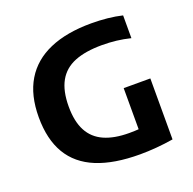

<svg xmlns="http://www.w3.org/2000/svg" viewBox="-111 -715 842 836"><g transform="rotate(-20 310.0 -297.5)"><path d="M401 6.5Q281 6.5 201 -26.2Q121 -59 81 -126.2Q41 -193.5 41 -296Q41 -398 82 -466Q123 -534 202 -568.2Q281 -602.5 395.5 -602.5Q433.5 -602.5 470 -598.8Q506.5 -595 538 -587.5V-482Q505.5 -490 473 -493.8Q440.5 -497.5 407 -497.5Q330 -497.5 279.8 -477.2Q229.5 -457 204.5 -412.2Q179.5 -367.5 179.5 -295Q179.5 -226 202.8 -182.2Q226 -138.5 272.5 -117.8Q319 -97 388.5 -97Q413.5 -97 440 -99Q466.5 -101 488 -104.5L432 -57.5V-289H555.5V-6.5Q516 0 476.8 3.2Q437.5 6.5 401 6.5Z"/></g></svg>

Font: Encode Sans SC Condensed Thin SemiBold
Style: Regular
Weight: 600
Version: Version 3.002